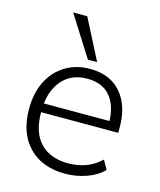

<svg xmlns="http://www.w3.org/2000/svg" viewBox="-113 -833 770 923"><g transform="rotate(15 271.5 -371.5)"><path d="M298 8Q184 8 117.5 -60Q51 -128 51 -249Q51 -329 80.5 -387Q110 -445 163 -477.5Q216 -510 286 -510Q353 -510 399 -481.5Q445 -453 470 -400.5Q495 -348 495 -276V-248H95V-292H457L440 -279Q440 -364 401 -412.5Q362 -461 285 -461Q203 -461 157 -404.5Q111 -348 111 -255V-248Q111 -148 160.5 -96Q210 -44 299 -44Q345 -44 385 -58Q425 -72 462 -106L487 -61Q455 -28 404 -10Q353 8 298 8ZM263 -550 136 -751H206L309 -550Z"/></g></svg>

Font: Mulish ExtraLight Light
Style: Regular
Weight: 300
Version: Version 3.603